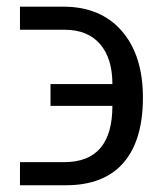

<svg xmlns="http://www.w3.org/2000/svg" viewBox="-20 -548 482 568"><path d="M39.1 -68.4H170.4Q312.5 -68.4 312.5 -234.9H129.4V-299.3H312.5Q312.5 -375.5 275.9 -417.7Q239.3 -460 170.9 -460H39.1V-528.3H167Q277.8 -528.3 340.3 -456.3Q402.8 -384.3 402.8 -259.3Q402.8 -132.8 345.2 -66.4Q287.6 0 175.3 0H39.1Z"/></svg>

Font: Arial
Style: Regular
Weight: 400
Designer: Steve Matteson
Foundry: Ascender Corporation
Version: Version 2.00.3